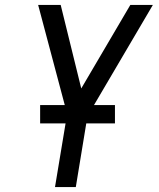

<svg xmlns="http://www.w3.org/2000/svg" viewBox="-20 -755 640 775"><path d="M202 0 251 -295 134 -735H225L308 -398L506 -735H597L333 -286L286 0ZM142 -257V-331H444V-257Z"/></svg>

Font: Iosevka SS04 Extended Oblique
Style: Regular
Weight: 400
Width: 7
Italic angle: -9°
Monospace: yes
Designer: Belleve Invis
Foundry: Belleve Invis
Version: Version 19.0.0; ttfautohint (v1.8.4)